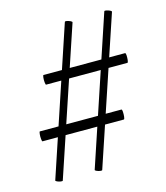

<svg xmlns="http://www.w3.org/2000/svg" viewBox="-91 -555 614 710"><g transform="rotate(-15 216.5 -200.0)"><path d="M63 82Q63 85 55.5 84Q48 83 41.5 80Q35 77 36 75L222 -482Q223 -485 230 -483.5Q237 -482 243.5 -479Q250 -476 249 -473ZM28 -77Q26 -77 25 -86.5Q24 -96 25 -105.5Q26 -115 28 -115H340Q343 -115 343.5 -105.5Q344 -96 343 -86.5Q342 -77 339 -77ZM214 82Q214 85 206.5 84Q199 83 192.5 80Q186 77 187 75L373 -482Q374 -485 381 -483.5Q388 -482 394.5 -479Q401 -476 400 -473ZM95 -276Q93 -276 92 -285.5Q91 -295 92 -304Q93 -313 95 -313H407Q410 -313 410.5 -304Q411 -295 410 -285.5Q409 -276 406 -276Z"/></g></svg>

Font: Cormorant Light
Style: Italic
Weight: 300
Italic angle: -10°
Designer: Christian Thalmann (Catharsis Fonts)
Foundry: Catharsis Fonts
Version: Version 4.000